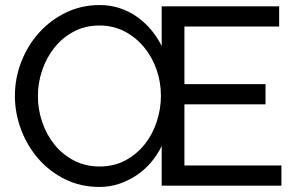

<svg xmlns="http://www.w3.org/2000/svg" viewBox="-20 -735 1171 760"><path d="M1094 -80V0H620V-157Q603 -122 578 -92.5Q553 -63 521 -41.5Q489 -20 452 -7.5Q415 5 374 5Q299 5 237.5 -25.5Q176 -56 132 -106.5Q88 -157 63.5 -222Q39 -287 39 -355Q39 -426 64.5 -491Q90 -556 135 -606Q180 -656 241.5 -685.5Q303 -715 375 -715Q417 -715 454.5 -702.5Q492 -690 523 -668Q554 -646 578.5 -616.5Q603 -587 620 -553V-710H1085V-630H710V-402H1031V-322H710V-80ZM374 -76Q431 -76 476 -100Q521 -124 552.5 -163.5Q584 -203 600.5 -253.5Q617 -304 617 -356Q617 -410 599.5 -460Q582 -510 549.5 -549Q517 -588 472.5 -611Q428 -634 374 -634Q317 -634 272 -610Q227 -586 195.5 -546.5Q164 -507 147 -457Q130 -407 130 -355Q130 -301 147.5 -250.5Q165 -200 197 -161Q229 -122 274 -99Q319 -76 374 -76Z"/></svg>

Font: Boldmen Medium
Style: Regular
Weight: 400
Designer: Matt McInerney, Pablo Impallari, Rodrigo Fuenzalida
Foundry: LIVING CONCEPT
Version: Version 1.000